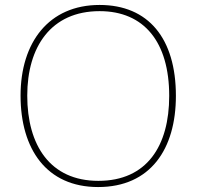

<svg xmlns="http://www.w3.org/2000/svg" viewBox="-20 -745 794 775"><path d="M690 -358C690 -590 579 -725 382 -725C177 -725 63 -574 63 -359C63 -143 168 10 376 10C587 10 690 -143 690 -358ZM90 -359C90 -556 186 -700 382 -700C562 -700 663 -575 663 -358C663 -156 573 -15 377 -15C182 -15 90 -159 90 -359Z"/></svg>

Font: Noto Sans Ethiopic Thin
Style: Regular
Weight: 100
Designer: Monotype Design Team
Foundry: Monotype Imaging Inc.
Version: Version 2.102